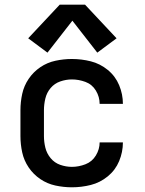

<svg xmlns="http://www.w3.org/2000/svg" viewBox="-20 -789 616 817"><path d="M286 8Q327 8 366.5 -2Q406 -12 438.5 -38.5Q471 -65 487 -103.5Q503 -142 503 -183H404Q404 -154 388 -127.5Q372 -101 343.5 -90Q315 -79 286 -79Q261 -79 236.5 -87.5Q212 -96 195.5 -116Q179 -136 173 -160.5Q167 -185 167 -210V-320Q167 -345 173 -370Q179 -395 195.5 -414.5Q212 -434 236.5 -442.5Q261 -451 286 -451Q315 -451 343.5 -440.5Q372 -430 388 -403.5Q404 -377 404 -347H503Q503 -388 487 -426.5Q471 -465 438.5 -491.5Q406 -518 366.5 -528Q327 -538 286 -538Q251 -538 216 -530.5Q181 -523 151.5 -503Q122 -483 102 -453.5Q82 -424 74.5 -389.5Q67 -355 67 -320V-210Q67 -175 74.5 -140.5Q82 -106 102 -76.5Q122 -47 151.5 -27Q181 -7 216 0.5Q251 8 286 8ZM182 -565 288 -701 394 -565 476 -626 342 -769H234L100 -626Z"/></svg>

Font: Iosevka Sparkle Medium
Style: Regular
Weight: 500
Designer: Belleve Invis
Foundry: Belleve Invis
Version: Version 4.5.0; ttfautohint (v1.8.3)